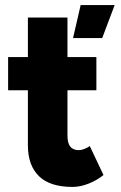

<svg xmlns="http://www.w3.org/2000/svg" viewBox="-20 -725 477 757"><path d="M266 12Q177 12 133.5 -30.5Q90 -73 90 -152V-369H12V-500H90V-656H246V-500H360V-369H246V-191Q246 -161 257 -147Q268 -133 291 -133Q300 -133 312 -137.5Q324 -142 334 -149L388 -35Q364 -15 330.5 -1.5Q297 12 266 12ZM268 -575 298 -705H432L383 -575Z"/></svg>

Font: Figtree ExtraBold
Style: Regular
Weight: 800
Designer: Erik Kennedy
Foundry: Erik Kennedy
Version: Version 2.002